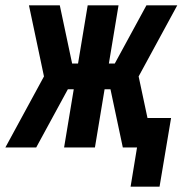

<svg xmlns="http://www.w3.org/2000/svg" viewBox="-53 -550 681 716"><path d="M434 146 458 0H405L359 -217H337L301 0H186L222 -217H200L82 0H-33L111 -265L55 -530H170L216 -313H238L274 -530H389L353 -313H375L493 -530H608L464 -265L497 -110H585L542 146Z"/></svg>

Font: Iosevka Curly XBdExObl
Style: Regular
Weight: 800
Width: 7
Italic angle: -9°
Monospace: yes
Designer: Belleve Invis
Foundry: Belleve Invis
Version: Version 11.1.0; ttfautohint (v1.8.3)